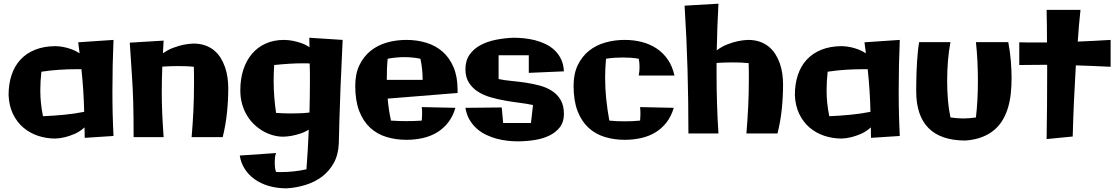

<svg xmlns="http://www.w3.org/2000/svg" viewBox="-20 -737 6099 1049"><path d="M442.9 16.1Q442.9 2 442.4 -12.5Q441.9 -26.9 441.9 -41Q416 -17.6 387.9 -5.6Q359.9 6.3 336.4 12.2Q309.1 19 282.2 20Q233.4 20 188.2 5.1Q143.1 -9.8 107.9 -39.6Q72.8 -69.3 51 -114Q29.3 -158.7 26.9 -217.8Q26.9 -277.3 43 -326.4Q59.1 -375.5 91.3 -410.6Q123.5 -445.8 171.4 -465.1Q219.2 -484.4 282.2 -484.9Q284.2 -484.9 297.1 -484.1Q310.1 -483.4 329.1 -479.7Q348.1 -476.1 370.6 -468Q393.1 -460 415 -445.8L407.2 -505.9L600.1 -519Q594.2 -378.9 594.2 -240.2Q594.2 -206.5 594.5 -176.5Q594.7 -146.5 595.5 -116.9Q596.2 -87.4 597.4 -57.4Q598.6 -27.3 600.1 5.9ZM214.8 -102.1Q272.9 -104.5 329.1 -109.9Q385.3 -115.2 439.9 -126Q438.5 -186.5 434.8 -243.2Q431.2 -299.8 424.8 -358.9H397Q349.6 -358.9 302 -355.7Q254.4 -352.5 206.1 -345.2Q200.2 -293.9 200.2 -242.2Q200.2 -222.7 201.2 -205.8Q202.1 -189 203.9 -172.4Q205.6 -155.8 208.3 -138.7Q210.9 -121.6 214.8 -102.1Z M1227.1 -254.9Q1227.1 -189.9 1220.2 -122.6Q1213.4 -55.2 1196.8 12.2H1026.9Q1033.2 -60.5 1036.6 -131.6Q1040 -202.6 1040 -274.9Q1040 -299.3 1040 -323.5Q1040 -347.7 1039.1 -372.1Q1017.1 -374.5 995.6 -375.2Q974.1 -376 952.1 -376Q910.6 -376 866.7 -373Q865.2 -333 864.5 -298.8Q863.8 -264.6 863.8 -231Q863.8 -206.1 864.3 -180.4Q864.7 -154.8 866 -125.5Q867.2 -96.2 869.1 -62.3Q871.1 -28.3 874 12.2H710Q710 -46.4 709.5 -91.3Q709 -136.2 708 -174.1Q707 -211.9 705.3 -246.3Q703.6 -280.8 701.2 -318.6Q698.7 -356.4 695.8 -401.1Q692.9 -445.8 689 -503.9L874 -515.1L870.1 -445.8Q897.9 -465.3 927.2 -476.1Q956.5 -486.8 981 -492.2Q1009.3 -498 1036.1 -499Q1071.8 -499 1099.9 -489.3Q1127.9 -479.5 1149.2 -462.2Q1170.4 -444.8 1185.1 -421.4Q1199.7 -397.9 1209.2 -370.8Q1218.8 -343.8 1222.9 -314Q1227.1 -284.2 1227.1 -254.9Z M1852.1 -519Q1844.7 -369.1 1840.6 -262.2Q1836.4 -155.3 1834.5 -86.9Q1832 -6.3 1831.1 45.9Q1828.6 107.9 1804 152.8Q1779.3 197.8 1740 227.5Q1700.7 257.3 1650.6 272.9Q1600.6 288.6 1546.9 292Q1492.7 292 1448 278.8Q1403.3 265.6 1370.4 241.7Q1337.4 217.8 1316.7 185.1Q1295.9 152.3 1290 112.8L1488.3 99.1Q1483.4 111.8 1482.2 125Q1481 138.2 1481 151.9Q1481 164.1 1482.2 176.8Q1483.4 189.5 1488.3 202.1Q1495.1 203.1 1502 203.1Q1508.8 203.1 1516.1 203.1Q1585.9 203.1 1654.3 188Q1658.7 133.3 1661.6 79.3Q1664.6 25.4 1667 -28.8Q1643.6 -14.2 1619.1 -6.6Q1594.7 1 1574.2 4.9Q1550.3 9.3 1527.3 9.8Q1500 9.8 1472.2 2.2Q1444.3 -5.4 1418.5 -20Q1392.6 -34.7 1369.6 -56.2Q1346.7 -77.6 1329.6 -106Q1312.5 -134.3 1302.7 -168.7Q1293 -203.1 1293 -244.1Q1293 -305.2 1309.3 -355.7Q1325.7 -406.2 1356.4 -442.6Q1387.2 -479 1431.6 -499Q1476.1 -519 1532.2 -519Q1555.2 -518.6 1579.1 -514.2Q1599.6 -510.3 1624 -502.2Q1648.4 -494.1 1670.9 -479Q1670.9 -491.7 1670.4 -504.9Q1669.9 -518.1 1669.9 -530.8ZM1673.3 -298.8Q1673.3 -321.8 1673.1 -344.5Q1672.9 -367.2 1671.9 -390.1Q1663.1 -391.1 1654.3 -391.1Q1645.5 -391.1 1637.2 -391.1Q1618.7 -391.1 1600.6 -390.6Q1582.5 -390.1 1563.5 -388.9Q1544.4 -387.7 1523.4 -386Q1502.4 -384.3 1478 -381.8Q1476.6 -359.4 1475.8 -338.1Q1475.1 -316.9 1475.1 -294.9Q1475.1 -250.5 1478.5 -207.3Q1481.9 -164.1 1488.3 -120.1Q1511.7 -118.7 1531.2 -117.9Q1550.8 -117.2 1569.3 -117.2Q1596.2 -117.2 1620.1 -118.2Q1644 -119.1 1670.9 -122.1Q1671.9 -166.5 1672.6 -210.4Q1673.3 -254.4 1673.3 -298.8Z M2480 -229 2098.1 -198.2Q2100.6 -168 2105 -138.2Q2109.4 -108.4 2116.2 -78.1Q2159.2 -75.2 2199.2 -75.2Q2221.2 -75.2 2241.7 -75.9Q2262.2 -76.7 2284.2 -78.1Q2285.2 -87.9 2285.6 -97.7Q2286.1 -107.4 2286.1 -117.2Q2286.1 -126 2285.9 -134.5Q2285.6 -143.1 2284.2 -151.9L2468.3 -147.9Q2454.6 -101.6 2429 -68.4Q2403.3 -35.2 2368.4 -13.9Q2333.5 7.3 2290.5 17.1Q2247.6 26.9 2200.2 26.9Q2142.1 26.9 2091.1 11.2Q2040 -4.4 2002.2 -39.3Q1964.4 -74.2 1942.6 -130.4Q1920.9 -186.5 1920.9 -268.1Q1920.9 -334 1943.8 -381.3Q1966.8 -428.7 2005.1 -459.5Q2043.5 -490.2 2094 -504.6Q2144.5 -519 2200.2 -519Q2258.3 -519 2309.3 -503.4Q2360.4 -487.8 2398.2 -454.6Q2436 -421.4 2458 -369.6Q2480 -317.9 2480 -246.1ZM2093.3 -300.8H2289.1Q2289.1 -361.3 2276.9 -416Q2234.9 -424.8 2189 -424.8Q2144 -424.8 2098.1 -416Q2095.2 -388.7 2094.2 -360.6Q2093.3 -332.5 2093.3 -300.8Z M3061 -113.8Q3061 -70.8 3039.1 -42.2Q3017.1 -13.7 2981.4 3.7Q2945.8 21 2900.4 28.1Q2855 35.2 2808.1 35.2Q2782.2 35.2 2752.7 32Q2723.1 28.8 2693.4 20.8Q2663.6 12.7 2635.5 -0.7Q2607.4 -14.2 2584.5 -34.7Q2561.5 -55.2 2545.2 -83Q2528.8 -110.8 2522.9 -147.9L2721.2 -149.9L2729 -64.9H2880.9L2892.1 -163.1Q2861.8 -169.9 2822.8 -174.8Q2783.7 -179.7 2742.7 -186.8Q2701.7 -193.8 2662.1 -205.1Q2622.6 -216.3 2591.8 -235.8Q2561 -255.4 2542 -285.2Q2522.9 -314.9 2522.9 -358.9Q2522.9 -406.2 2545.9 -438.7Q2568.8 -471.2 2606.2 -491Q2643.6 -510.7 2690.9 -520Q2738.3 -529.3 2787.1 -530.8Q2813 -530.8 2843 -527.8Q2873 -524.9 2902.8 -517.3Q2932.6 -509.8 2960.2 -496.6Q2987.8 -483.4 3009.5 -463.1Q3031.2 -442.9 3045.2 -414.3Q3059.1 -385.7 3061 -347.2L2869.1 -338.9V-435.1H2704.1V-305.2Q2735.8 -298.3 2774.9 -294.7Q2814 -291 2853.5 -285.2Q2893.1 -279.3 2930.4 -269Q2967.8 -258.8 2996.8 -239.7Q3025.9 -220.7 3043.5 -190.4Q3061 -160.2 3061 -113.8Z M3469.7 -324.2Q3472.2 -335.9 3473.1 -347.9Q3474.1 -359.9 3474.1 -372.1Q3474.1 -383.3 3473.1 -394Q3472.2 -404.8 3469.7 -416Q3448.7 -419.9 3427.2 -421.4Q3405.8 -422.9 3382.8 -422.9Q3360.4 -422.9 3337.4 -421.4Q3314.5 -419.9 3291 -416Q3288.6 -389.6 3287.4 -364.3Q3286.1 -338.9 3286.1 -313Q3286.1 -253.4 3292.2 -195.1Q3298.3 -136.7 3309.1 -78.1Q3331.1 -75.7 3351.3 -75Q3371.6 -74.2 3393.1 -74.2Q3414.1 -74.2 3434.6 -75Q3455.1 -75.7 3477.1 -78.1Q3478 -88.4 3478.5 -98.1Q3479 -107.9 3479 -117.2Q3479 -126 3478.5 -134.8Q3478 -143.6 3477.1 -151.9L3661.1 -147.9Q3647.5 -101.6 3621.8 -68.4Q3596.2 -35.2 3561.3 -13.9Q3526.4 7.3 3483.4 17.1Q3440.4 26.9 3393.1 26.9Q3335 26.9 3283.9 11.2Q3232.9 -4.4 3195.1 -39.3Q3157.2 -74.2 3135.5 -130.4Q3113.8 -186.5 3113.8 -268.1Q3113.8 -334 3136.7 -381.3Q3159.7 -428.7 3198 -459.5Q3236.3 -490.2 3286.9 -504.6Q3337.4 -519 3393.1 -519Q3442.4 -519 3486.8 -507.6Q3531.2 -496.1 3567.1 -472.4Q3603 -448.7 3628.4 -411.9Q3653.8 -375 3665 -324.2Z M4258.3 -274.9Q4258.3 -210 4251.5 -142.6Q4244.6 -75.2 4228 -7.8H4058.1Q4064 -80.6 4067.6 -151.6Q4071.3 -222.7 4071.3 -294.9Q4071.3 -319.3 4071.3 -343.5Q4071.3 -367.7 4070.3 -392.1Q4048.3 -394.5 4026.6 -395.3Q4004.9 -396 3982.9 -396Q3939 -396 3895 -393.1V-330.1Q3895 -249.5 3897.5 -169.7Q3899.9 -89.8 3905.3 -7.8H3741.2Q3741.2 -184.6 3736.3 -357.9Q3731.4 -531.2 3720.2 -706.1L3905.3 -716.8Q3901.9 -652.8 3899.4 -589.4Q3897 -525.9 3896 -461.9Q3924.3 -483.4 3954.6 -494.9Q3984.9 -506.3 4009.8 -511.7Q4039.1 -518.1 4066.9 -519Q4102.5 -519 4130.6 -509.3Q4158.7 -499.5 4179.9 -482.2Q4201.2 -464.8 4216.1 -441.4Q4231 -418 4240.5 -390.9Q4250 -363.8 4254.2 -334Q4258.3 -304.2 4258.3 -274.9Z M4738.8 16.1Q4738.8 2 4738.3 -12.5Q4737.8 -26.9 4737.8 -41Q4711.9 -17.6 4683.8 -5.6Q4655.8 6.3 4632.3 12.2Q4605 19 4578.1 20Q4529.3 20 4484.1 5.1Q4439 -9.8 4403.8 -39.6Q4368.7 -69.3 4346.9 -114Q4325.2 -158.7 4322.8 -217.8Q4322.8 -277.3 4338.9 -326.4Q4355 -375.5 4387.2 -410.6Q4419.4 -445.8 4467.3 -465.1Q4515.1 -484.4 4578.1 -484.9Q4580.1 -484.9 4593 -484.1Q4606 -483.4 4625 -479.7Q4644 -476.1 4666.5 -468Q4689 -460 4710.9 -445.8L4703.1 -505.9L4896 -519Q4890.1 -378.9 4890.1 -240.2Q4890.1 -206.5 4890.4 -176.5Q4890.6 -146.5 4891.4 -116.9Q4892.1 -87.4 4893.3 -57.4Q4894.5 -27.3 4896 5.9ZM4510.7 -102.1Q4568.8 -104.5 4625 -109.9Q4681.2 -115.2 4735.8 -126Q4734.4 -186.5 4730.7 -243.2Q4727.1 -299.8 4720.7 -358.9H4692.9Q4645.5 -358.9 4597.9 -355.7Q4550.3 -352.5 4502 -345.2Q4496.1 -293.9 4496.1 -242.2Q4496.1 -222.7 4497.1 -205.8Q4498 -189 4499.8 -172.4Q4501.5 -155.8 4504.2 -138.7Q4506.8 -121.6 4510.7 -102.1Z M5506.8 -310.1Q5506.8 -268.1 5502.7 -227.8Q5498.5 -187.5 5488 -151.1Q5477.5 -114.7 5459.2 -83.3Q5440.9 -51.8 5413.1 -27.8Q5385.3 -3.9 5346.2 11.5Q5307.1 26.9 5254.9 30.8Q5120.6 30.8 5053.2 -37.1Q4985.8 -105 4985.8 -237.8Q4985.8 -241.2 4985.8 -256.1Q4985.8 -271 4986.3 -293.2Q4986.8 -315.4 4987.5 -343Q4988.3 -370.6 4990.2 -399.4Q4992.2 -428.2 4994.9 -456.1Q4997.6 -483.9 5002 -506.8H5172.9Q5163.6 -458.5 5159.2 -404.8Q5154.8 -351.1 5154.8 -294.9Q5154.8 -243.2 5158.9 -192.1Q5163.1 -141.1 5172.9 -95.2Q5190.9 -92.8 5208.3 -91.3Q5225.6 -89.8 5242.7 -89.8Q5259.3 -89.8 5277.1 -91.3Q5294.9 -92.8 5312 -95.2Q5317.4 -141.1 5320.1 -191.7Q5322.8 -242.2 5322.8 -293.9Q5322.8 -350.6 5320.1 -404.5Q5317.4 -458.5 5312 -506.8H5488.8Q5499.5 -449.7 5503.2 -398.9Q5506.8 -348.1 5506.8 -310.1Z M6047.9 -372.1Q6000.5 -374.5 5952.9 -376.5Q5905.3 -378.4 5857.9 -379.9Q5852.1 -282.7 5847.7 -186Q5843.3 -89.4 5840.8 8.8L5698.2 22.9Q5701.2 -155.8 5701.2 -331.1V-382.8H5666Q5636.7 -382.8 5607.4 -382.3Q5578.1 -381.8 5548.8 -381.8V-505.9Q5561.5 -505.9 5574.5 -505.4Q5587.4 -504.9 5601.1 -504.9H5700.2Q5700.2 -550.3 5699.7 -594.5Q5699.2 -638.7 5698.2 -683.1H5883.3Q5878.4 -639.2 5874.8 -595.9Q5871.1 -552.7 5868.2 -509.8Q5913.6 -511.7 5957.8 -513.9Q6002 -516.1 6047.9 -519Z"/></svg>

Font: Galindo
Style: Regular
Weight: 400
Version: Version 1.000